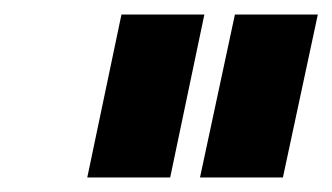

<svg xmlns="http://www.w3.org/2000/svg" viewBox="-20 -743 457 264"><path d="M100 -499 147 -723H261L214 -499ZM255 -499 303 -723H417L369 -499Z"/></svg>

Font: PTCRaleway
Style: Bold Italic
Weight: 700
Italic angle: -12°
Designer: Matt McInerney, Pablo Impallari, Rodrigo Fuenzalida
Foundry: Matt McInerney, Pablo Impallari, Rodrigo Fuenzalida
Version: Version 3.000g; ttfautohint (v1.5) -l 8 -r 28 -G 28 -x 14 -D